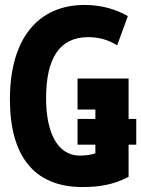

<svg xmlns="http://www.w3.org/2000/svg" viewBox="-20 -745 570 775"><path d="M313 10C379 10 437 1 499 -31V-161H530V-265H499V-428H293V-303H365V-265H293V-161H365V-126C348 -120 325 -117 302 -117C211 -117 166 -212 166 -348C166 -508 219 -595 336 -595C375 -595 412 -587 453 -562L496 -680C451 -706 392 -725 322 -725C131 -725 20 -586 20 -344C20 -121 113 10 313 10Z"/></svg>

Font: Noto Sans Mono Condensed ExtraBold
Style: Regular
Weight: 800
Width: 3
Designer: Monotype Design Team
Foundry: Monotype Imaging Inc.
Version: Version 2.014